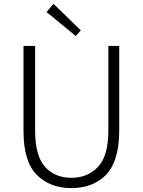

<svg xmlns="http://www.w3.org/2000/svg" viewBox="-20 -968 744 1001"><path d="M351.6 12.7Q241.2 12.7 171.9 -56.2Q102.5 -125 102.5 -285.2V-728.5H163.1V-288.1Q163.1 -155.3 214.8 -98.1Q266.6 -41 351.6 -41Q437.5 -41 491.2 -98.1Q544.9 -155.3 544.9 -288.1V-728.5H601.6V-285.2Q601.6 -202.1 581.5 -142.1Q561.5 -82 525.4 -49.3Q489.3 -16.6 446.3 -2Q403.3 12.7 351.6 12.7ZM375 -780.3 222.7 -905.3 258.8 -948.2 401.4 -809.6Z"/></svg>

Font: Gen Shin Gothic Light
Style: Regular
Weight: 200
Designer: [Source Han Sans]
Ryoko NISHIZUKA  (kana & ideographs); Paul D. Hunt (Latin, Greek & Cyrillic); Wenlong ZHANG  (bopomofo
Version: Version 1.002.20150607